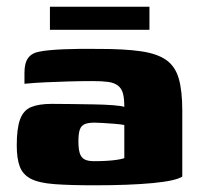

<svg xmlns="http://www.w3.org/2000/svg" viewBox="-20 -549 593 573"><path d="M262 4Q188 4 142 0.5Q96 -3 72 -15.5Q48 -28 39 -52Q30 -76 30 -115Q30 -166 40 -193Q50 -220 73 -229.5Q96 -239 134 -239Q160 -239 193.5 -238.5Q227 -238 259.5 -237.5Q292 -237 317.5 -235Q343 -233 351 -230Q351 -255 347 -270Q343 -285 332 -293.5Q321 -302 303 -304.5Q285 -307 257 -307Q222 -307 186.5 -306Q151 -305 117.5 -303.5Q84 -302 53 -299V-332Q53 -361 64 -376Q75 -391 98 -395Q123 -400 171.5 -402Q220 -404 278 -403Q352 -403 400.5 -396Q449 -389 476 -370Q503 -351 513.5 -314.5Q524 -278 524 -219V-22Q504 -9 434.5 -2.5Q365 4 262 4ZM261 -68Q281 -68 298 -69Q315 -70 328.5 -72Q342 -74 351 -77V-176Q341 -178 322.5 -179.5Q304 -181 287 -182Q270 -183 262 -183Q245 -183 234 -179Q223 -175 218.5 -163Q214 -151 214 -127Q214 -105 218 -92Q222 -79 232 -73.5Q242 -68 261 -68ZM129 -460V-529H426V-460Z"/></svg>

Font: Genos Thin ExtraBold
Style: Regular
Weight: 800
Version: Version 1.010